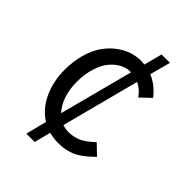

<svg xmlns="http://www.w3.org/2000/svg" viewBox="-217 -754 943 943"><g transform="rotate(45 254.0 -282.5)"><path d="M337.9 -654.8H396L367.2 -546.9Q384.3 -540 399.9 -530Q415.5 -520 426 -510.5Q436.5 -501 444.3 -492.7Q452.1 -484.4 455.6 -479.5L459 -474.1L405.8 -423.8Q405.3 -425.3 403.8 -427.5Q402.3 -429.7 397 -436.3Q391.6 -442.9 385.7 -448.7Q379.9 -454.6 369.6 -461.9Q359.4 -469.2 348.1 -474.1L242.2 -68.8Q260.7 -62 283.2 -62Q317.4 -62 346.9 -74.2Q376.5 -86.4 417 -125L469.2 -75.2Q440.9 -46.4 414.8 -27.6Q388.7 -8.8 364.7 -0.7Q340.8 7.3 323.5 9.8Q306.2 12.2 283.2 12.2Q255.4 12.2 223.1 3.9L201.2 89.8H143.1L170.9 -19Q116.2 -52.7 85.2 -118.2Q54.2 -183.6 54.2 -265.1Q54.2 -325.2 68.6 -375.2Q83 -425.3 106.4 -459.2Q129.9 -493.2 160.9 -516.8Q191.9 -540.5 224.4 -551.3Q256.8 -562 290 -562Q299.3 -562 313 -560.1ZM138.2 -265.1Q138.2 -215.3 152.3 -172.9Q166.5 -130.4 192.9 -102.1L293.9 -486.8H288.1Q261.2 -486.8 235.4 -472.9Q209.5 -459 187.5 -432.6Q165.5 -406.2 151.9 -362.5Q138.2 -318.8 138.2 -265.1Z"/></g></svg>

Font: Junction Regular
Style: Regular
Weight: 500
Designer: Caroline Hadilaksono
Foundry: Caroline Hadilaksono
Version: Version 1.056